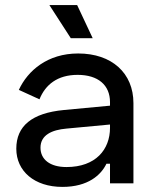

<svg xmlns="http://www.w3.org/2000/svg" viewBox="-20 -720 608 754"><path d="M283 -700H174L258 -570H344ZM54 -367 135 -330C158 -387 205 -426 285 -426C365 -426 412 -386 412 -319V-305L231 -288C105 -276 44 -225 44 -136C44 -48 115 14 225 14C326 14 377 -33 398 -77H412V0H504V-315C504 -433 419 -510 287 -510C167 -510 89 -443 54 -367ZM139 -140C139 -190 184 -210 241 -215L412 -231V-218C412 -133 356 -64 241 -64C176 -64 139 -94 139 -140Z"/></svg>

Font: Space Text Medium
Style: Regular
Weight: 500
Designer: Florian Karsten (Space Text), Colophon Foundry (Space Mono)
Foundry: Florian Karsten
Version: Version 1.003;PS 001.003;hotconv 1.0.88;makeotf.lib2.5.64775